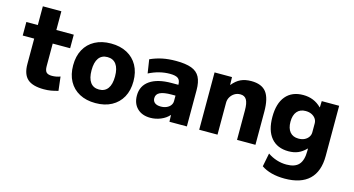

<svg xmlns="http://www.w3.org/2000/svg" viewBox="-93 -1076 3099 1682"><g transform="rotate(15 1457.0 -235.0)"><path d="M315 10Q212 10 165.5 -32Q119 -74 119 -167V-397H15V-520H119V-690H287V-520H445V-397H287V-192Q287 -153 302 -137.5Q317 -122 353 -122Q371 -122 390.5 -125.5Q410 -129 428 -136L443 -10Q408 0 378.5 5Q349 10 315 10Z M782 10Q698 10 636.5 -23Q575 -56 542 -116.5Q509 -177 509 -260Q509 -343 542 -403.5Q575 -464 636.5 -497Q698 -530 782 -530Q866 -530 927.5 -497Q989 -464 1022.5 -403.5Q1056 -343 1056 -260Q1056 -177 1022.5 -116.5Q989 -56 927.5 -23Q866 10 782 10ZM782 -113Q834 -113 861.5 -150.5Q889 -188 889 -260Q889 -332 861.5 -369.5Q834 -407 782 -407Q730 -407 703 -369.5Q676 -332 676 -260Q676 -188 703 -150.5Q730 -113 782 -113Z M1280 10Q1205 10 1161 -33Q1117 -76 1117 -149Q1117 -237 1186.5 -285Q1256 -333 1383 -333H1444Q1444 -374 1422.5 -390.5Q1401 -407 1348 -407Q1300 -407 1252.5 -395Q1205 -383 1158 -359L1139 -483Q1192 -507 1247.5 -518.5Q1303 -530 1371 -530Q1459 -530 1511.5 -510.5Q1564 -491 1587 -446.5Q1610 -402 1610 -329V0H1452L1450 -60H1448Q1420 -28 1374.5 -9Q1329 10 1280 10ZM1343 -109Q1372 -109 1395 -119Q1418 -129 1431 -146.5Q1444 -164 1444 -186V-235H1408Q1338 -235 1304 -218.5Q1270 -202 1270 -166Q1270 -139 1289 -124Q1308 -109 1343 -109Z M1722 0V-520H1880L1882 -450H1884Q1919 -493 1959 -511.5Q1999 -530 2054 -530Q2148 -530 2190 -476Q2232 -422 2232 -300V0H2065V-267Q2065 -333 2047.5 -363Q2030 -393 1991 -393Q1962 -393 1939 -379Q1916 -365 1902 -341.5Q1888 -318 1888 -290V0Z M2554 220Q2489 220 2435.5 206Q2382 192 2343 165L2367 43Q2405 69 2448.5 83Q2492 97 2538 97Q2615 97 2650 58Q2685 19 2685 -65V-87H2683Q2649 -52 2611.5 -36Q2574 -20 2525 -20Q2423 -20 2367.5 -86Q2312 -152 2312 -275Q2312 -398 2367.5 -464Q2423 -530 2525 -530Q2574 -530 2615 -513.5Q2656 -497 2690 -463H2692L2694 -520H2852V-65Q2852 76 2776.5 148Q2701 220 2554 220ZM2581 -150Q2612 -150 2635 -161Q2658 -172 2671.5 -191.5Q2685 -211 2685 -235V-315Q2685 -340 2671.5 -359Q2658 -378 2635 -389Q2612 -400 2581 -400Q2531 -400 2503.5 -367.5Q2476 -335 2476 -275Q2476 -215 2503.5 -182.5Q2531 -150 2581 -150Z"/></g></svg>

Font: M PLUS 2 Thin ExtraBold
Style: Regular
Weight: 800
Version: Version 1.001